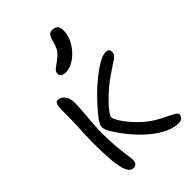

<svg xmlns="http://www.w3.org/2000/svg" viewBox="-230 -857 959 959"><g transform="rotate(-45 249.5 -377.5)"><path d="M446 11Q413 11 376 -6.5Q339 -24 303 -54Q267 -84 235 -122Q203 -160 178 -200Q169 -215 164.5 -226Q160 -237 160 -246Q160 -251 161.5 -257Q163 -263 166 -268Q174 -284 197.5 -312Q221 -340 252.5 -372.5Q284 -405 319 -433.5Q354 -462 385.5 -480.5Q417 -499 440 -499Q447 -499 452 -496.5Q457 -494 460 -489Q463 -484 463 -476Q463 -458 441.5 -443.5Q420 -429 393 -411Q343 -378 306 -344Q269 -310 248.5 -284.5Q228 -259 228 -248Q228 -240 238.5 -221Q249 -202 268.5 -177.5Q288 -153 316 -127Q344 -101 379 -80Q401 -67 424.5 -56Q448 -45 464 -36Q480 -27 480 -18Q480 -10 475.5 -3Q471 4 463 7.5Q455 11 446 11ZM129 10Q106 10 94 -18Q82 -46 77.5 -98.5Q73 -151 73 -225Q73 -251 74.5 -281Q76 -311 77.5 -343.5Q79 -376 79 -409Q79 -417 79 -424.5Q79 -432 79 -441Q79 -460 80.5 -472.5Q82 -485 87 -492Q92 -499 100 -499Q119 -499 135 -481Q151 -463 151 -428Q151 -405 148 -368.5Q145 -332 142 -293.5Q139 -255 139 -225Q139 -172 143 -128.5Q147 -85 151 -57Q155 -29 155 -20Q155 -11 152 -4.5Q149 2 143.5 6Q138 10 129 10ZM226 -567Q210 -567 201 -574Q192 -581 192 -592Q192 -606 203.5 -615.5Q215 -625 236 -640Q263 -660 273 -676.5Q283 -693 290 -721Q297 -748 305.5 -757Q314 -766 326 -766Q348 -766 357.5 -755.5Q367 -745 367 -725Q367 -686 345 -649.5Q323 -613 290.5 -590Q258 -567 226 -567Z"/></g></svg>

Font: Shantell Sans Light
Style: Regular
Weight: 300
Designer: Stephen Nixon, Anya Danilova, Shantell Martin
Foundry: Arrow Type
Version: Version 1.011;[c5ecc13dd]